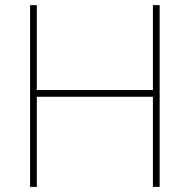

<svg xmlns="http://www.w3.org/2000/svg" viewBox="-20 -731 742 751"><path d="M589.4 -352.5H110.8V-378.9H589.4ZM124 0H97.7V-710.9H124ZM604.5 0H578.1V-710.9H604.5Z"/></svg>

Font: Heebo Thin
Style: Regular
Weight: 250
Designer: Oded Ezer
Foundry: Ezer Type House
Version: Version 3.100